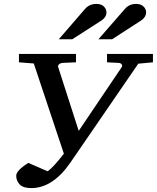

<svg xmlns="http://www.w3.org/2000/svg" viewBox="-20 -947 803 983"><path d="M763 -628 688 -621 340 -114Q250 16 140 16Q98 16 80.5 -3Q63 -22 63 -47Q63 -74 125 -113L224 -70Q251 -88 307 -160L153 -622L77 -628V-671H369V-628L301 -625Q289 -624 282 -617.5Q275 -611 278 -603L383 -277L603 -603Q608 -611 603 -617.5Q598 -624 588 -625L528 -628V-671H763ZM728 -884Q728 -860 704 -843L554 -746H484L620 -902Q642 -927 677 -927Q701 -927 714.5 -914Q728 -901 728 -884ZM525 -884Q525 -860 501 -843L350 -746H281L416 -902Q438 -927 474 -927Q498 -927 511.5 -914Q525 -901 525 -884Z"/></svg>

Font: Veleka
Style: Italic
Weight: 400
Italic angle: -12°
Designer: Stefan Peev, Context Ltd, 2016; SIL International, 1997-2014.
Foundry: Stefan Peev, Context Ltd, 2016
Version: Version 1.000